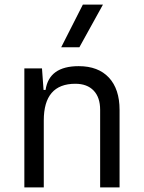

<svg xmlns="http://www.w3.org/2000/svg" viewBox="-20 -815 626 835"><path d="M415.5 0V-337.4Q415.5 -391.6 387.2 -421.1Q358.9 -450.7 307.6 -450.7Q170.4 -450.7 170.4 -291.5V0H85.9V-517.6H162.6L169.4 -423.8H178.2Q193.4 -527.3 322.3 -527.3Q407.2 -527.3 453.6 -477.5Q500 -427.7 500 -336.9V0ZM246.1 -609.4 340.3 -794.9H427.7L325.2 -609.4Z"/></svg>

Font: Cascadia Mono NF SemiLight
Style: Regular
Weight: 350
Monospace: yes
Designer: Aaron Bell
Foundry: Saja Typeworks
Version: Version 2404.023; ttfautohint (v1.8.4)